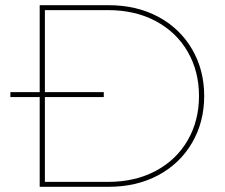

<svg xmlns="http://www.w3.org/2000/svg" viewBox="-20 -720 866 740"><path d="M133 -700H398Q507 -700 590.5 -655Q674 -610 720.5 -530Q767 -450 767 -350Q767 -250 720.5 -170Q674 -90 590.5 -45Q507 0 398 0H133ZM747 -350Q747 -445 703.5 -520.5Q660 -596 580.5 -638.5Q501 -681 396 -681H153V-19H396Q501 -19 580.5 -61.5Q660 -104 703.5 -179.5Q747 -255 747 -350ZM20 -365H380V-346H20Z"/></svg>

Font: iiserrat Thin
Style: Regular
Weight: 100
Designer: Akira Ohta
Foundry: Akira Ohta
Version: Version 1.200;Glyphs 3.3.1 (3343)